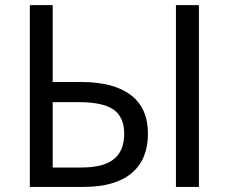

<svg xmlns="http://www.w3.org/2000/svg" viewBox="-20 -734 898 754"><path d="M761.2 0H670.9V-713.9H761.2ZM187 -76.2H299.8Q386.7 -76.2 427.2 -109.1Q467.8 -142.1 467.8 -208.3Q467.8 -274.4 425.8 -303.7Q383.8 -333 287.1 -333H187ZM308.1 0H97.2V-713.9H187V-412.1H296.9Q426.3 -412.1 493.7 -360.8Q561 -309.6 561 -208.7Q561 -107.9 496.8 -54Q432.6 0 308.1 0Z"/></svg>

Font: NotoSans
Style: Regular
Weight: 400
Designer: Monotype Design team
Foundry: Monotype Imaging Inc.
Version: Version 1.04